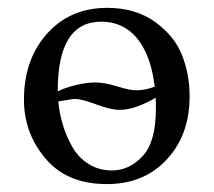

<svg xmlns="http://www.w3.org/2000/svg" viewBox="-20 -459 544 489"><path d="M41 -205.1Q41 -304.2 96.2 -369.1Q155.8 -439 252.9 -439Q324.7 -439 374.3 -403.6Q423.8 -368.2 443.4 -319.1Q462.9 -270 462.9 -213.9Q462.9 -109.4 397.9 -45.9Q340.8 10.3 251 9.8Q150.9 9.8 95.9 -55.2Q41 -120.1 41 -205.1ZM237.8 -403.8Q127 -403.8 127 -228V-226.1Q134.8 -230.5 146.5 -234.6Q158.2 -238.8 171.1 -241.9Q184.1 -245.1 197.8 -247.1Q211.4 -249 223.1 -249Q246.1 -249 278.1 -239Q310.1 -229 328.1 -229Q349.1 -229 374 -238.3Q367.7 -291.5 349.6 -328.9Q331.5 -366.2 303.2 -385Q274.9 -403.8 237.8 -403.8ZM376.5 -210Q355 -197.3 330.6 -188.2Q306.2 -179.2 284.2 -179.2Q262.2 -179.2 225.1 -193.1Q188 -207 171.9 -207Q167.5 -207 159.7 -205.8Q151.9 -204.6 141.8 -202.9Q131.8 -201.2 128.4 -200.7Q131.3 -169.9 140.1 -140.9Q148.9 -111.8 164.3 -84.7Q179.7 -57.6 205.8 -41.3Q231.9 -24.9 265.1 -24.9Q309.1 -24.9 343 -61Q377 -97.2 377 -182.1Q377 -189.5 377 -196.3Q377 -203.1 376.5 -210Z"/></svg>

Font: Linux Libertine Capitals
Style: Small Caps
Weight: 400
Designer: Philipp H. Poll
Foundry: Philipp H. Poll
Version: Version 5.1.3